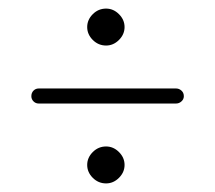

<svg xmlns="http://www.w3.org/2000/svg" viewBox="-20 -464 501 447"><path d="M70 -223Q63 -223 58 -228Q53 -233 53 -240Q53 -248 58 -253Q63 -258 70 -258H390Q397 -258 402.5 -253Q408 -248 408 -240Q408 -233 402.5 -228Q397 -223 390 -223ZM227 -37Q209 -37 196 -50Q183 -63 183 -80Q183 -97 196 -110Q209 -123 227 -123Q244 -123 257 -110Q270 -97 270 -80Q270 -63 257 -50Q244 -37 227 -37ZM227 -358Q209 -358 196 -371Q183 -384 183 -401Q183 -418 196 -431Q209 -444 227 -444Q244 -444 257 -431Q270 -418 270 -401Q270 -384 257 -371Q244 -358 227 -358Z"/></svg>

Font: Dosis ExtraLight ExtraLight
Style: Regular
Weight: 250
Version: Version 3.001; ttfautohint (v1.8.2)